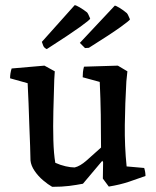

<svg xmlns="http://www.w3.org/2000/svg" viewBox="-20 -711 602 743"><path d="M182 12Q166 3 147 -13Q128 -29 114 -49.5Q100 -70 98 -90Q98 -111 96.5 -147Q95 -183 93.5 -225.5Q92 -268 90.5 -311Q89 -354 87 -389L19 -408Q19 -427 25 -446L152 -457L192 -435L190 -403Q188 -342 186.5 -281Q185 -220 186.5 -168Q188 -116 194 -81Q214 -72 234 -67.5Q254 -63 269 -63Q290 -68 314.5 -89.5Q339 -111 371 -140Q371 -205 370 -267Q369 -329 366 -394L300 -412Q300 -422 301 -432Q302 -442 305 -453L436 -457L473 -435L469 -396Q464 -310 463 -227.5Q462 -145 470 -67L538 -61Q543 -45 543 -30Q513 -19 478.5 -7.5Q444 4 401 11L378 -20L379 -83L376 -89Q357 -66 338.5 -44.5Q320 -23 301 0Q275 5 247.5 8.5Q220 12 182 12ZM161 -521Q150 -526 147 -535L142 -549L269 -691Q274 -691 288.5 -682.5Q303 -674 317 -663Q321 -658 323.5 -651.5Q326 -645 329 -639Q329 -635 289.5 -606.5Q250 -578 161 -521ZM309 -525 289 -545 424 -689Q427 -690 442 -681Q457 -672 471 -660Q475 -655 477.5 -648.5Q480 -642 483 -636Q482 -632 446 -606Q410 -580 324 -526Z"/></svg>

Font: Labrada Medium
Style: Regular
Weight: 500
Designer: Mercedes Jáuregui
Foundry: Omnibus-Type Team
Version: Version 1.000; ttfautohint (v1.8.4.7-5d5b)